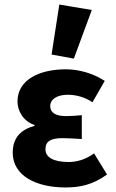

<svg xmlns="http://www.w3.org/2000/svg" viewBox="-20 -813 511 845"><path d="M268 12C331 12 387 1 451 -45L394 -138C355 -109 314 -100 282 -100C215 -100 180 -121 180 -156C180 -191 203 -205 255 -205C282 -205 312 -203 340 -201V-306C317 -304 292 -302 271 -302C225 -302 201 -317 201 -346C201 -376 231 -396 278 -396C316 -396 354 -385 387 -363L441 -457C392 -489 329 -508 270 -508C158 -508 57 -465 57 -366C57 -326 82 -279 132 -263V-259C73 -243 36 -208 36 -141C36 -39 140 12 268 12ZM207 -573 305 -555 384 -769 241 -793Z"/></svg>

Font: Giro Sans Regular
Style: Bold
Weight: 700
Designer: Paul D. Hunt
Foundry: Adobe Systems Incorporated
Version: Version 1.000;PS 1.0;hotconv 1.0.88;makeotf.lib2.5.647800